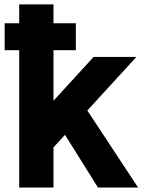

<svg xmlns="http://www.w3.org/2000/svg" viewBox="-20 -844 642 864"><path d="M1 -618.2V-739.3H66.4V-824.2H220.7V-739.3H321.3V-618.2H220.7V-390.6L401.4 -587.9H593.8L373 -346.7L601.6 0H420.9L272.5 -237.3L220.7 -180.7V0H66.4V-618.2Z"/></svg>

Font: Gothic A1 Black
Style: Regular
Weight: 900
Version: Version 2.50